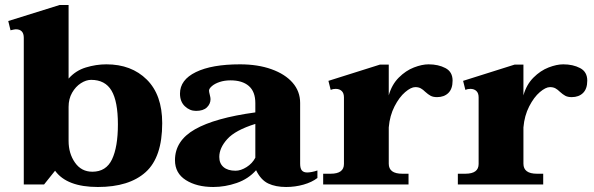

<svg xmlns="http://www.w3.org/2000/svg" viewBox="-20 -737 2373 767"><path d="M200 -55 156 0H75V-586Q75 -620 43 -620Q39 -620 22 -616L13 -653L218 -717H254V-423Q282 -455 323 -467.5Q364 -480 405 -480Q505 -480 566.5 -419Q628 -358 628 -245Q628 -109 562 -49.5Q496 10 371 10Q247 10 200 -55ZM451 -240Q451 -332 425.5 -375Q400 -418 344 -418Q324 -418 303 -404.5Q282 -391 268 -366.5Q254 -342 254 -310V-174Q254 -124 279.5 -87.5Q305 -51 349 -51Q404 -51 427.5 -100.5Q451 -150 451 -240Z M679 -97Q679 -175 759 -220.5Q839 -266 1000 -288V-325Q1000 -371 974 -393.5Q948 -416 901 -416Q877 -416 857.5 -409.5Q838 -403 826.5 -393Q815 -383 815 -375Q815 -370 818 -358.5Q821 -347 821 -341Q821 -322 806.5 -308Q792 -294 763 -294Q738 -294 718.5 -312.5Q699 -331 699 -363Q699 -418 762.5 -449Q826 -480 939 -480Q1010 -480 1064.5 -460.5Q1119 -441 1149 -406.5Q1179 -372 1179 -326V-83Q1179 -64 1186 -56Q1193 -48 1207 -48Q1224 -48 1248 -56V-26Q1226 -9 1192.5 0.5Q1159 10 1123 10Q1081 10 1051.5 -4Q1022 -18 1003 -57Q972 -22 925.5 -6Q879 10 832 10Q766 10 722.5 -17.5Q679 -45 679 -97ZM1000 -107V-242Q920 -217 888 -181.5Q856 -146 856 -110Q856 -84 873 -69.5Q890 -55 921 -55Q942 -55 965 -69.5Q988 -84 1000 -107Z M1788 -415Q1788 -382 1771 -365.5Q1754 -349 1726 -349Q1710 -349 1700 -354.5Q1690 -360 1679 -370Q1670 -379 1661 -384Q1652 -389 1639 -389Q1622 -389 1598.5 -369Q1575 -349 1556 -312Q1537 -275 1533 -228V-83Q1533 -43 1587 -43H1612V0H1271V-43H1301Q1354 -43 1354 -82V-348Q1354 -365 1345 -373.5Q1336 -382 1321 -382Q1310 -382 1301 -378L1292 -414L1498 -479H1533V-356Q1545 -399 1573 -427Q1601 -455 1633.5 -467.5Q1666 -480 1692 -480Q1731 -480 1759.5 -465Q1788 -450 1788 -415Z M2326 -415Q2326 -382 2309 -365.5Q2292 -349 2264 -349Q2248 -349 2238 -354.5Q2228 -360 2217 -370Q2208 -379 2199 -384Q2190 -389 2177 -389Q2160 -389 2136.5 -369Q2113 -349 2094 -312Q2075 -275 2071 -228V-83Q2071 -43 2125 -43H2150V0H1809V-43H1839Q1892 -43 1892 -82V-348Q1892 -365 1883 -373.5Q1874 -382 1859 -382Q1848 -382 1839 -378L1830 -414L2036 -479H2071V-356Q2083 -399 2111 -427Q2139 -455 2171.5 -467.5Q2204 -480 2230 -480Q2269 -480 2297.5 -465Q2326 -450 2326 -415Z"/></svg>

Font: Taviraj Bold
Style: Regular
Weight: 700
Designer: Katatrad Team
Foundry: CadsonDemak
Version: Version 1.030